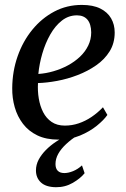

<svg xmlns="http://www.w3.org/2000/svg" viewBox="-20 -572 524 801"><path d="M428 -92.5Q413.5 -71.5 384 -47.5Q354.5 -23.5 313.8 -6.5Q273 10.5 224 10.5Q172.5 10.5 135.8 -7.2Q99 -25 75.8 -55.5Q52.5 -86 41.5 -124.5Q30.5 -163 31 -204.5Q31.5 -274.5 53.5 -337.2Q75.5 -400 114.8 -448Q154 -496 206.5 -523.8Q259 -551.5 321.5 -551.5Q368 -551.5 398.2 -536.5Q428.5 -521.5 443.5 -495.5Q458.5 -469.5 458.5 -436.5Q458.5 -392 437.5 -358Q416.5 -324 381.2 -299.5Q346 -275 303.8 -258.8Q261.5 -242.5 218.2 -234.5Q175 -226.5 138.5 -225.5Q136.5 -192.5 141.8 -161Q147 -129.5 160 -104Q173 -78.5 195.5 -63.2Q218 -48 250.5 -48Q280.5 -48 308.5 -57.5Q336.5 -67 362 -84.2Q387.5 -101.5 409.5 -124.5ZM301 -508Q266 -508 238 -486Q210 -464 189.5 -427.8Q169 -391.5 156.5 -348.5Q144 -305.5 140 -263.5Q171.5 -265.5 203.2 -274.8Q235 -284 263.2 -299.2Q291.5 -314.5 313.5 -335.2Q335.5 -356 348 -381.8Q360.5 -407.5 360.5 -437Q360 -472 344.8 -490Q329.5 -508 301 -508ZM213 209Q171.5 208.5 150.8 189.2Q130 170 130 139Q130 115.5 141.2 94.2Q152.5 73 171.2 54Q190 35 214 19Q238 3 263.5 -10L284.5 -23.5L305.5 -9.5Q277 9.5 255.8 29.2Q234.5 49 223 69.8Q211.5 90.5 211.5 112.5Q211.5 131 221 140.5Q230.5 150 248.5 150Q265 150 284.8 142Q304.5 134 322 118L333 150.5Q316 172 283.8 190.8Q251.5 209.5 213 209Z"/></svg>

Font: Merriweather 60pt
Style: Italic
Weight: 400
Italic angle: -7.8°
Version: Version 2.101